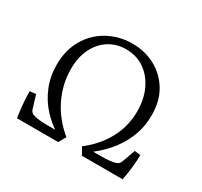

<svg xmlns="http://www.w3.org/2000/svg" viewBox="-124 -739 948 903"><g transform="rotate(30 349.5 -288.0)"><path d="M61 0Q56 -35 52.5 -71Q49 -107 49 -140L82 -144L104 -72Q106 -65 111 -60Q116 -55 124 -52Q138 -47 159.5 -45Q181 -43 206 -43H281L269 -27Q219 -56 180 -98.5Q141 -141 119 -195Q97 -249 97 -312Q97 -393 132.5 -452.5Q168 -512 227.5 -544Q287 -576 357 -576Q425 -576 481 -546Q537 -516 570.5 -460Q604 -404 603 -325Q602 -258 577.5 -202Q553 -146 514.5 -103Q476 -60 432 -30L423 -43H487Q513 -43 536 -45Q559 -47 572 -52Q580 -55 584.5 -60Q589 -65 592 -72L618 -144L650 -140Q650 -107 646 -71Q642 -35 635 0H414L392 -39Q458 -89 496.5 -158.5Q535 -228 535 -311Q535 -376 511 -427.5Q487 -479 444 -508.5Q401 -538 344 -538Q294 -538 253.5 -513Q213 -488 189 -441Q165 -394 165 -327Q165 -248 200.5 -173Q236 -98 307 -39L285 0Z"/></g></svg>

Font: Yrsa Light
Style: Regular
Weight: 300
Designer: Anna Giedrys (Yrsa+Rasa design), David Brezina (Yrsa art-direction, Rasa art-direction, design)
Foundry: Rosetta Type Foundry
Version: Version 2.004